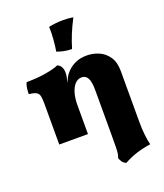

<svg xmlns="http://www.w3.org/2000/svg" viewBox="-171 -832 1021 1194"><g transform="rotate(-20 339.5 -234.5)"><path d="M456 250Q440 243 431.5 231.5Q423 220 418 204Q424 190 426 176Q428 162 428.5 134.5Q429 107 429 55V-242Q429 -296 416 -320.5Q403 -345 376 -345Q350 -345 331.5 -325Q313 -305 303 -270.5Q293 -236 293 -190V0H103V-270Q103 -303 99 -321Q95 -339 80 -347.5Q65 -356 32 -359Q32 -378 34.5 -398Q37 -418 45 -434Q119 -434 177 -444.5Q235 -455 259 -467Q276 -460 284.5 -444.5Q293 -429 293 -406Q293 -391 289.5 -375Q286 -359 281 -342Q288 -358 297.5 -376Q307 -394 322 -409Q345 -433 377 -447.5Q409 -462 451 -462Q494 -462 532 -445.5Q570 -429 594.5 -393Q619 -357 619 -299V40Q619 84 623.5 125Q628 166 635 192Q586 199 543 212.5Q500 226 456 250ZM381 -531Q352 -531 328.5 -536Q305 -541 283 -549Q289 -584 292.5 -629Q296 -674 294 -709Q317 -714 341 -716.5Q365 -719 388 -719Q428 -719 456 -713Q431 -666 412.5 -620.5Q394 -575 381 -531Z"/></g></svg>

Font: Vollkorn Black
Style: Regular
Weight: 900
Designer: Friedrich Althausen
Foundry: Friedrich Althausen
Version: Version 5.000